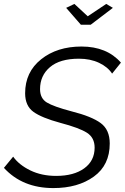

<svg xmlns="http://www.w3.org/2000/svg" viewBox="-29 -952 636 978"><path d="M308 -912 350 -932 418 -869 512 -932 546 -912 433 -826H383ZM-9 -97 38 -154Q68 -112 125.5 -84Q183 -56 257 -56Q347 -56 400 -94.5Q453 -133 453 -200Q453 -251 413.5 -276Q374 -301 279 -326Q183 -352 141 -382.5Q99 -413 99 -477Q99 -585 180.5 -650Q262 -715 386 -715Q515 -715 587 -633L542 -577Q520 -611 475.5 -632Q431 -653 373 -653Q276 -653 225.5 -610Q175 -567 175 -498Q175 -451 209.5 -430Q244 -409 335 -385Q438 -359 484 -325Q530 -291 530 -221Q530 -111 449 -52.5Q368 6 243 6Q85 6 -9 -97Z"/></svg>

Font: Raleway-v4020
Style: Italic
Weight: 400
Italic angle: -12°
Designer: Matt McInerney, Pablo Impallari, Rodrigo Fuenzalida
Foundry: Matt McInerney, Pablo Impallari, Rodrigo Fuenzalida
Version: Version 4.020;PS 004.020;hotconv 1.0.88;makeotf.lib2.5.64775